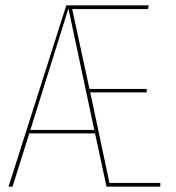

<svg xmlns="http://www.w3.org/2000/svg" viewBox="-20 -701 660 721"><path d="M582 -14V0H380L337 -200H90L27 0H12L229 -681H538L536 -667H251L316 -367H531V-354H319L391 -14ZM334 -213 237 -669 94 -213Z"/></svg>

Font: Fira Sans Compressed Hair
Style: Regular
Weight: 100
Width: 1
Designer: bBox Type GmbH & Carrois Corporate GbR & Edenspiekermann AG
Foundry: bBox Type GmbH & Carrois Corporate GbR & Edenspiekermann AG
Version: Version 4.301